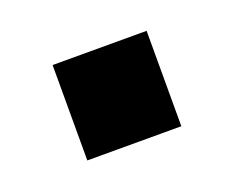

<svg xmlns="http://www.w3.org/2000/svg" viewBox="-42 -483 318 261"><g transform="rotate(-20 117.0 -353.0)"><path d="M49 -284H185V-422H49Z"/></g></svg>

Font: Ronzino Medium
Style: Regular
Weight: 500
Designer: Nunzio Mazzaferro
Foundry: Collletttivo
Version: Version 1.000;Glyphs 3.3 (3337)